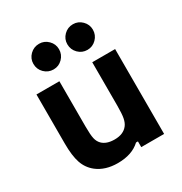

<svg xmlns="http://www.w3.org/2000/svg" viewBox="-182 -914 1009 1062"><g transform="rotate(-30 323.0 -383.0)"><path d="M216.8 -614.3Q182.6 -614.3 158.4 -638.2Q134.3 -662.1 134.3 -696.8Q134.3 -730 158.4 -753.9Q182.6 -777.8 216.8 -777.8Q250 -777.8 273.9 -753.9Q297.9 -730 297.9 -696.8Q297.9 -662.6 273.9 -638.4Q250 -614.3 216.8 -614.3ZM433.1 -614.3Q398.9 -614.3 375 -638.4Q351.1 -662.6 351.1 -696.8Q351.1 -730 375 -753.9Q398.9 -777.8 433.1 -777.8Q466.3 -777.8 490.2 -753.9Q514.2 -730 514.2 -696.8Q514.2 -662.6 490.2 -638.4Q466.3 -614.3 433.1 -614.3ZM265.6 12.2Q186 12.2 134.3 -27.8Q96.2 -57.6 80.3 -104Q64.5 -150.4 64.5 -229V-542H210.9V-252.4Q210.9 -200.2 216.3 -176Q221.7 -151.9 236.8 -136.7Q263.2 -109.9 315.4 -109.9Q372.1 -109.9 398.9 -145.5Q411.1 -161.6 416 -187.5Q420.9 -213.4 420.9 -264.6V-542H566.9V0H420.9V-36.6H408.7Q356.9 12.2 265.6 12.2Z"/></g></svg>

Font: Acari Sans Neue Black
Style: Regular
Weight: 900
Designer: Alfredo Marco Pradil
Foundry: Alfredo Marco Pradil
Version: Version 1.045;June 16, 2019;FontCreator 11.5.0.2425 64-bit; 